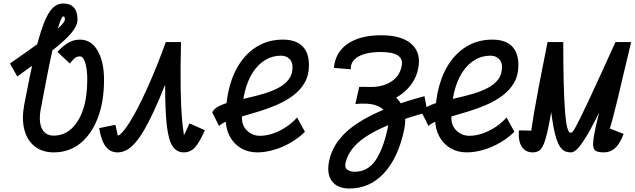

<svg xmlns="http://www.w3.org/2000/svg" viewBox="-20 -859 3640 1100"><path d="M288 14Q223 14 179.5 -20Q136 -54 120 -114.5Q104 -175 118 -255Q151 -430 178 -544Q205 -658 230 -722.5Q255 -787 281.5 -813Q308 -839 341 -839Q382 -839 403 -816Q424 -793 424 -748Q424 -724 408.5 -697.5Q393 -671 355 -634.5Q317 -598 250 -546.5Q183 -495 79 -421L37 -495Q149 -573 218.5 -623.5Q288 -674 320 -703.5Q352 -733 352 -749Q352 -754 350 -759.5Q348 -765 343 -765Q335 -765 323.5 -733.5Q312 -702 298.5 -648Q285 -594 270.5 -526Q256 -458 242 -383.5Q228 -309 214 -237Q200 -163 220 -122.5Q240 -82 288 -82Q345 -82 388.5 -121Q432 -160 456 -231.5Q480 -303 480 -402Q480 -462 468.5 -499Q457 -536 438 -536Q419 -536 406.5 -524.5Q394 -513 380 -495L309 -562Q337 -593 368.5 -612.5Q400 -632 438 -632Q503 -632 539.5 -568.5Q576 -505 576 -402Q576 -276 540 -182.5Q504 -89 439.5 -37.5Q375 14 288 14Z M1066 -152 1154 -113Q1123 -43 1097 -14.5Q1071 14 1033 14Q992 14 968.5 -21.5Q945 -57 935.5 -142Q926 -227 926 -374Q892 -288 862 -223.5Q832 -159 805.5 -113.5Q779 -68 754 -40Q729 -12 704.5 1Q680 14 654 14Q611 14 585.5 -19.5Q560 -53 548 -125L641 -144Q649 -112 651.5 -99Q654 -86 654.5 -84Q655 -82 654 -82Q666 -82 692.5 -115Q719 -148 755.5 -215Q792 -282 836.5 -382.5Q881 -483 930 -618H1017Q1013 -456 1015 -351.5Q1017 -247 1022 -188Q1027 -129 1031 -105.5Q1035 -82 1033 -82Q1033 -82 1039 -95Q1045 -108 1053 -124.5Q1061 -141 1066 -152Z M1682 -186 1727 -104Q1692 -69 1645.5 -42Q1599 -15 1549 -0.5Q1499 14 1454 14Q1401 14 1360 -10.5Q1319 -35 1296 -78.5Q1273 -122 1273 -178Q1273 -282 1296 -365.5Q1319 -449 1362.5 -508.5Q1406 -568 1466 -600Q1526 -632 1601 -632Q1675 -632 1712.5 -594.5Q1750 -557 1750 -486Q1750 -428 1725.5 -385.5Q1701 -343 1660.5 -312.5Q1620 -282 1570 -260Q1520 -238 1468 -222Q1416 -206 1368.5 -192.5Q1321 -179 1285.5 -166Q1250 -153 1235 -137L1196 -215Q1206 -237 1235.5 -251.5Q1265 -266 1306.5 -276.5Q1348 -287 1395.5 -297.5Q1443 -308 1489 -321.5Q1535 -335 1573 -354.5Q1611 -374 1633.5 -403Q1656 -432 1656 -475Q1656 -505 1637.5 -522.5Q1619 -540 1590 -540Q1541 -540 1500 -515.5Q1459 -491 1429 -445Q1399 -399 1382.5 -333Q1366 -267 1366 -184Q1366 -138 1396.5 -109.5Q1427 -81 1470 -81Q1506 -81 1545 -94.5Q1584 -108 1620 -132Q1656 -156 1682 -186Z M2118 -265H2017L2038 -361H2123Q2188 -366 2229.5 -397Q2271 -428 2281 -480Q2290 -520 2260.5 -540.5Q2231 -561 2163 -561Q2078 -561 2032.5 -534.5Q1987 -508 1990 -462L1893 -470Q1901 -560 1972.5 -608.5Q2044 -657 2164 -657Q2283 -657 2339 -605.5Q2395 -554 2375 -462Q2366 -420 2342 -384Q2318 -348 2283 -321.5Q2248 -295 2205.5 -280Q2163 -265 2118 -265ZM2412 -308 2429 -216Q2213 -158 2097 -89Q1981 -20 1960 73Q1953 102 1970.5 113.5Q1988 125 2012 125Q2086 125 2130.5 61Q2175 -3 2201 -124Q2217 -201 2169 -237.5Q2121 -274 2016 -263L2038 -361Q2133 -365 2196 -335.5Q2259 -306 2285.5 -249Q2312 -192 2295 -114Q2261 46 2179.5 133.5Q2098 221 1982 221Q1912 221 1881 178Q1850 135 1866 62Q1892 -64 2029 -153.5Q2166 -243 2412 -308Z M2882 -186 2927 -104Q2892 -69 2845.5 -42Q2799 -15 2749 -0.5Q2699 14 2654 14Q2601 14 2560 -10.5Q2519 -35 2496 -78.5Q2473 -122 2473 -178Q2473 -282 2496 -365.5Q2519 -449 2562.5 -508.5Q2606 -568 2666 -600Q2726 -632 2801 -632Q2875 -632 2912.5 -594.5Q2950 -557 2950 -486Q2950 -428 2925.5 -385.5Q2901 -343 2860.5 -312.5Q2820 -282 2770 -260Q2720 -238 2668 -222Q2616 -206 2568.5 -192.5Q2521 -179 2485.5 -166Q2450 -153 2435 -137L2396 -215Q2406 -237 2435.5 -251.5Q2465 -266 2506.5 -276.5Q2548 -287 2595.5 -297.5Q2643 -308 2689 -321.5Q2735 -335 2773 -354.5Q2811 -374 2833.5 -403Q2856 -432 2856 -475Q2856 -505 2837.5 -522.5Q2819 -540 2790 -540Q2741 -540 2700 -515.5Q2659 -491 2629 -445Q2599 -399 2582.5 -333Q2566 -267 2566 -184Q2566 -138 2596.5 -109.5Q2627 -81 2670 -81Q2706 -81 2745 -94.5Q2784 -108 2820 -132Q2856 -156 2882 -186Z M3033 14Q2990 14 2969 -19Q2948 -52 2953 -112L3055 -110Q3055 -103 3050 -95.5Q3045 -88 3037.5 -83Q3030 -78 3023 -78Q3022 -78 3022 -87.5Q3022 -97 3026 -126.5Q3030 -156 3040 -215Q3050 -274 3068.5 -372Q3087 -470 3117 -618H3207Q3207 -480 3209.5 -387Q3212 -294 3216 -237.5Q3220 -181 3225 -151.5Q3230 -122 3235.5 -111Q3241 -100 3246 -99.5Q3251 -99 3254 -99Q3257 -99 3263 -107Q3269 -115 3280.5 -136Q3292 -157 3310 -194Q3328 -231 3355 -288Q3382 -345 3419 -426.5Q3456 -508 3506 -618H3596Q3572 -519 3552.5 -435.5Q3533 -352 3517 -285.5Q3501 -219 3488.5 -173Q3476 -127 3466.5 -102.5Q3457 -78 3450 -78Q3447 -78 3449 -85Q3451 -92 3455 -130L3553 -92Q3531 -34 3503.5 -10Q3476 14 3440 14Q3412 14 3397 7.5Q3382 1 3379 -19.5Q3376 -40 3383 -81.5Q3390 -123 3407 -192.5Q3424 -262 3449 -366.5Q3474 -471 3506 -618H3596Q3553 -521 3511.5 -429Q3470 -337 3432.5 -256.5Q3395 -176 3361.5 -115.5Q3328 -55 3300.5 -20.5Q3273 14 3252 14Q3238 14 3223 10Q3208 6 3193.5 -11.5Q3179 -29 3166.5 -68Q3154 -107 3143.5 -176.5Q3133 -246 3126 -354Q3119 -462 3117 -618H3207Q3179 -454 3160 -341.5Q3141 -229 3127.5 -158.5Q3114 -88 3101.5 -50.5Q3089 -13 3073 0.5Q3057 14 3033 14Z"/></svg>

Font: Victor Mono Thin
Style: Italic
Weight: 100
Italic angle: -12°
Monospace: yes
Designer: Rune Bjørnerås
Version: Version 1.561;gftools[0.9.30]